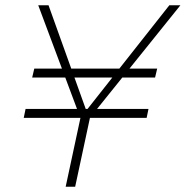

<svg xmlns="http://www.w3.org/2000/svg" viewBox="-20 -708 704 728"><path d="M229 0 285 -261H70L77 -295H272L125 -688H164L305 -295H312L622 -688H664L348 -295H543L536 -261H321L265 0ZM102 -414 110 -448H576L568 -414Z"/></svg>

Font: Saira Thin Thin
Style: Italic
Weight: 250
Italic angle: -12°
Version: Version 1.101